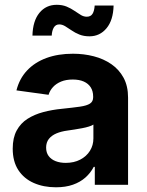

<svg xmlns="http://www.w3.org/2000/svg" viewBox="-20 -773 616 803"><path d="M213.9 10.3Q162.1 10.3 121.1 -7.8Q80.1 -25.9 56.6 -61.8Q33.2 -97.7 33.2 -151.4Q33.2 -196.8 49.8 -227.3Q66.4 -257.8 95.2 -276.1Q124 -294.4 160.9 -304.2Q197.8 -314 238.3 -317.9Q285.2 -322.8 314.2 -326.9Q343.3 -331.1 356.4 -339.8Q369.6 -348.6 369.6 -366.2V-368.7Q369.6 -391.6 359.6 -407.5Q349.6 -423.3 330.6 -431.9Q311.5 -440.4 284.2 -440.4Q256.3 -440.4 235.6 -431.9Q214.8 -423.3 201.7 -408.9Q188.5 -394.5 183.1 -376.5L48.8 -395Q61 -443.8 93 -478Q125 -512.2 173.8 -530.3Q222.7 -548.3 285.2 -548.3Q330.6 -548.3 372.1 -537.6Q413.6 -526.9 445.8 -504.6Q478 -482.4 496.8 -447.8Q515.6 -413.1 515.6 -364.7V0H376.5V-75.2H372.1Q358.9 -49.8 337.2 -30.5Q315.4 -11.2 284.9 -0.5Q254.4 10.3 213.9 10.3ZM254.9 -91.8Q289.6 -91.8 315.7 -105.5Q341.8 -119.1 356.2 -142.3Q370.6 -165.5 370.6 -193.8V-252Q364.3 -247.6 351.6 -243.7Q338.9 -239.7 323.2 -236.8Q307.6 -233.9 292 -231.4Q276.4 -229 263.2 -227.1Q236.3 -223.6 216.1 -215.1Q195.8 -206.5 184.3 -191.9Q172.9 -177.2 172.9 -155.8Q172.9 -134.8 183.3 -120.6Q193.8 -106.4 212.4 -99.1Q231 -91.8 254.9 -91.8ZM354 -621.1Q330.6 -621.1 312.3 -628.4Q293.9 -635.7 279.3 -646Q264.6 -656.2 252.2 -663.6Q239.7 -670.9 228 -670.9Q212.9 -670.9 205.1 -658Q197.3 -645 196.3 -624H115.7Q117.2 -685.5 144.8 -719.2Q172.4 -752.9 217.3 -752.9Q240.7 -752.9 258.8 -745.4Q276.9 -737.8 291.3 -727.8Q305.7 -717.8 317.9 -710.4Q330.1 -703.1 342.8 -703.1Q359.4 -703.1 366.9 -715.1Q374.5 -727.1 376 -750H455.1Q453.6 -688.5 425.5 -654.8Q397.5 -621.1 354 -621.1Z"/></svg>

Font: Inter 17pt
Style: Bold
Weight: 700
Version: Version 4.001;git-66647c0bb